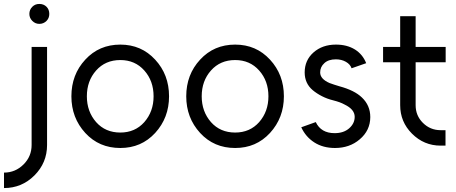

<svg xmlns="http://www.w3.org/2000/svg" viewBox="-69 -738 2310 973"><path d="M91.2 -500V-3.2Q91.2 54.5 50.5 95.1Q9 136.7 -48.7 136.7V215Q41.5 215 105.5 151Q169.5 87 169.5 -3.2V-500ZM180.8 -667.5Q180.8 -689.7 166.7 -703.8Q152.5 -718 130.3 -718Q109 -718 94.8 -703.8Q79.8 -688.8 79.8 -667.5Q79.8 -647 94.8 -632Q109.8 -617 130.3 -617Q151.6 -617 166.7 -632Q180.8 -646.2 180.8 -667.5Z M540.7 -433.7Q615.3 -433.7 662.3 -380.8Q709.3 -328 709.3 -250Q709.3 -172.8 662.3 -119.1Q615.3 -66.3 540.7 -66.3Q465.2 -66.3 418.2 -119.1Q371.2 -172.8 371.2 -250Q371.2 -328 418.2 -380.8Q465.2 -433.7 540.7 -433.7ZM540.7 -512Q433.3 -512 363.2 -435.8Q292.8 -359.9 292.8 -249.9Q292.8 -141 363.2 -64.2Q433.3 12 540.7 12Q647.2 12 717.3 -64.2Q787.7 -141.1 787.7 -250Q787.7 -359.8 717.3 -435.8Q647.2 -512 540.7 -512Z M1122.7 -433.7Q1197.3 -433.7 1244.3 -380.8Q1291.3 -328 1291.3 -250Q1291.3 -172.8 1244.3 -119.1Q1197.3 -66.3 1122.7 -66.3Q1047.2 -66.3 1000.2 -119.1Q953.2 -172.8 953.2 -250Q953.2 -328 1000.2 -380.8Q1047.2 -433.7 1122.7 -433.7ZM1122.7 -512Q1015.3 -512 945.2 -435.8Q874.8 -359.9 874.8 -249.9Q874.8 -141 945.2 -64.2Q1015.3 12 1122.7 12Q1229.2 12 1299.3 -64.2Q1369.7 -141.1 1369.7 -250Q1369.7 -359.8 1299.3 -435.8Q1229.2 -512 1122.7 -512Z M1786.7 -417.8Q1769.3 -462.2 1730 -487Q1689.3 -512.2 1632.7 -512Q1564.7 -511.8 1519.8 -472.3Q1475 -432.7 1475 -370.8Q1475.2 -315.7 1515.3 -281.5Q1535.7 -264.3 1562.2 -250.7Q1588.7 -237 1620.2 -229.3Q1637.3 -225 1651.4 -219.9Q1665.5 -214.8 1677.3 -208.2Q1728.2 -183.8 1728.5 -146.3Q1728.7 -112.3 1700 -87.3Q1672.2 -63.2 1626.8 -63.2Q1557.8 -63.2 1531.2 -119.3L1457.7 -93Q1480.2 -44.3 1523.8 -16.3Q1567.5 11.8 1628.2 12Q1702.7 12 1753.8 -31.7Q1807.3 -76.7 1807.5 -144.8Q1807.5 -203.5 1765.2 -243.8Q1727.5 -280.3 1650.3 -301Q1636.7 -305.2 1624.3 -309.1Q1612 -313 1601 -317.2Q1553.8 -337.7 1553.5 -370.5Q1553.3 -398.7 1574.7 -418Q1595.2 -437.3 1633.2 -437.3Q1661.7 -437.3 1683.8 -424.8Q1706 -412.2 1712.7 -392Z M1959 -656V-500H1872.3V-422.5H1959V-205Q1959 -120.5 2018.8 -60.7Q2079.6 0 2164 0H2188.7V-78.3H2164Q2111.1 -78.3 2073.8 -115.7Q2037.3 -152.1 2037.3 -205V-422.5H2189.5V-500H2037.3V-656Z"/></svg>

Font: Unageo Variable
Style: Regular
Weight: 300
Designer: Richard Sepsi
Foundry: Richard Sepsi
Version: Version 2.200